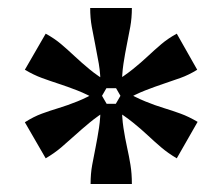

<svg xmlns="http://www.w3.org/2000/svg" viewBox="-20 -769 554 479"><path d="M94 -374 42 -464Q64 -478 84.5 -485.5Q105 -493 126.5 -499.5Q148 -506 173 -516Q198 -526 227 -543L253 -498Q224 -480 203.5 -463Q183 -446 166.5 -431Q150 -416 133 -401.5Q116 -387 94 -374ZM205 -749H309Q309 -724 305 -702Q301 -680 296.5 -658Q292 -636 288 -610Q284 -584 284 -549H231Q231 -584 226.5 -610Q222 -636 217.5 -658Q213 -680 209 -702Q205 -724 205 -749ZM42 -595 94 -685Q116 -673 133 -658.5Q150 -644 166.5 -628.5Q183 -613 203.5 -596Q224 -579 253 -562L227 -517Q197 -534 172.5 -543.5Q148 -553 126.5 -560Q105 -567 84.5 -574.5Q64 -582 42 -595ZM206 -310Q206 -336 210 -357.5Q214 -379 218.5 -401.5Q223 -424 227 -450Q231 -476 231 -510H284Q284 -476 288 -450Q292 -424 297 -401.5Q302 -379 305.5 -357.5Q309 -336 309 -310ZM288 -517 262 -562Q291 -580 311.5 -596.5Q332 -613 348.5 -628.5Q365 -644 382 -658.5Q399 -673 421 -685L472 -595Q451 -582 430 -574.5Q409 -567 388 -560Q367 -553 342.5 -543.5Q318 -534 288 -517ZM421 -374Q399 -387 382 -401.5Q365 -416 348.5 -431.5Q332 -447 311.5 -463.5Q291 -480 262 -498L288 -543Q318 -526 342.5 -516Q367 -506 388.5 -499.5Q410 -493 430.5 -485.5Q451 -478 473 -465Z"/></svg>

Font: Roboto Serif SemiBold
Style: Regular
Weight: 600
Designer: Greg Gazdowicz
Foundry: Commercial Type
Version: Version 1.008